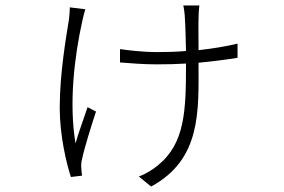

<svg xmlns="http://www.w3.org/2000/svg" viewBox="-20 -609 1040 704"><path d="M236 -582C236 -572 235 -555 233 -539C222 -470 199 -339 199 -213C199 -112 224 -8 240 40L281 35C280 28 278 14 278 6C277 -3 278 -16 281 -26C288 -62 316 -152 332 -200L301 -216C286 -170 267 -121 257 -83C232 -230 253 -403 282 -533C285 -547 289 -564 293 -575ZM851 -449C809 -439 761 -431 708 -425C708 -467 707 -524 708 -541C708 -556 709 -573 711 -589H652C654 -583 658 -554 658 -540C660 -514 661 -464 662 -422C628 -419 593 -418 557 -418C504 -418 446 -425 420 -429V-380C458 -377 507 -373 555 -373C594 -373 630 -374 662 -376C662 -204 659 -83 558 -2C540 13 513 30 489 38L534 75C719 -25 708 -203 708 -379C761 -384 807 -390 851 -397Z"/></svg>

Font: Noto Sans Japanese Light
Style: Regular
Weight: 300
Designer: Ryoko NISHIZUKA (kana & ideographs); Paul D. Hunt (Latin, Greek & Cyrillic); Wenlong ZHANG (bopomofo); Sandoll Communica
Foundry: Adobe Systems Incorporated
Version: Version 1.000;PS 1;hotconv 1.0.78;makeotf.lib2.5.61930